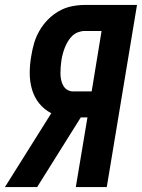

<svg xmlns="http://www.w3.org/2000/svg" viewBox="-45 -755 573 775"><path d="M-25 0 162 -298Q133 -313 113 -338Q93 -363 84 -394.5Q75 -426 75 -460Q75 -494 81 -528Q85 -554 92.5 -580Q100 -606 114 -630.5Q128 -655 148 -675.5Q168 -696 192.5 -710Q217 -724 244 -729.5Q271 -735 297 -735H508L386 0H261L308 -281H281L105 0ZM250 -386H325L365 -630H297Q284 -630 270.5 -625Q257 -620 247 -610.5Q237 -601 229.5 -588.5Q222 -576 217 -563.5Q212 -551 208.5 -538Q205 -525 203 -512Q201 -499 200 -485.5Q199 -472 199 -459Q199 -446 201.5 -433.5Q204 -421 210 -410Q216 -399 226.5 -392.5Q237 -386 250 -386Z"/></svg>

Font: Iosevka Curly XBdObl
Style: Regular
Weight: 800
Italic angle: -9°
Monospace: yes
Designer: Belleve Invis
Foundry: Belleve Invis
Version: Version 11.1.0; ttfautohint (v1.8.3)